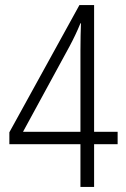

<svg xmlns="http://www.w3.org/2000/svg" viewBox="-20 -739 497 759"><path d="M445 -169V-218H352V-719H294L17 -216V-169H298V0H352V-169ZM298 -218H71L255 -556C271 -586 285 -615 298 -647H300C299 -616 298 -582 298 -539Z"/></svg>

Font: Noto Sans Arabic Cond Light
Style: Regular
Weight: 300
Width: 3
Designer: Monotype Design Team, Nadine Chahine, Nizar Qandah and Khaled Hosny
Foundry: Monotype Imaging Inc.
Version: Version 2.012